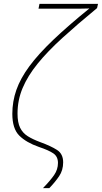

<svg xmlns="http://www.w3.org/2000/svg" viewBox="-20 -780 529 997"><path d="M203 197Q241 158 261 129Q281 100 281 66Q281 33 257 16.5Q233 0 182 -17Q116 -40 80 -76Q44 -112 44 -189Q44 -253 65 -313Q86 -373 132.5 -436Q179 -499 256 -572.5Q333 -646 444 -736Q418 -735 395 -735Q372 -735 345 -735H180L185 -760H489L484 -738Q382 -654 304.5 -583.5Q227 -513 175.5 -449.5Q124 -386 97.5 -323Q71 -260 71 -190Q71 -144 84.5 -116.5Q98 -89 124.5 -72.5Q151 -56 189 -42Q244 -22 276 -1.5Q308 19 308 63Q308 104 287 135Q266 166 236 197Z"/></svg>

Font: Noto Sans Disp Thin
Style: Italic
Weight: 100
Italic angle: -12°
Designer: Monotype Design Team
Foundry: Monotype Imaging Inc.
Version: Version 2.000;GOOG;noto-source:20170915:90ef993387c0